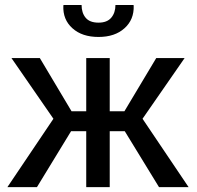

<svg xmlns="http://www.w3.org/2000/svg" viewBox="-20 -766 806 786"><path d="M490.7 -229H429.2V0H333V-229H271L131.3 0H10.3L198.7 -279.8L26.9 -528.3H143.1L272.9 -310.5H333V-528.3H429.2V-310.5H489.3L619.6 -528.3H735.8L563.5 -279.8L752 0H630.9ZM526.4 -745.6 527.3 -742.7Q529.3 -686 489.7 -650.4Q450.2 -614.7 383.3 -614.7Q315.9 -614.7 276.4 -650.4Q236.8 -686 239.3 -742.7L240.2 -745.6H314Q314 -713.4 330.6 -693.4Q347.2 -673.3 383.3 -673.3Q418.5 -673.3 435.5 -693.6Q452.6 -713.9 452.6 -745.6Z"/></svg>

Font: GeogebraSans
Style: Regular
Weight: 400
Designer: Google
Version: Version 1.100140; 2013